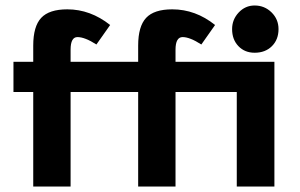

<svg xmlns="http://www.w3.org/2000/svg" viewBox="-20 -679 1092 699"><path d="M483 -344H237V0H101V-344H29V-454H101V-513Q101 -583 130 -614Q159 -645 225 -645Q309 -645 381 -588L331 -517Q289 -544 262 -544Q237 -544 237 -498V-454H483V-513Q483 -583 512 -614Q541 -645 607 -645Q692 -645 763 -588L713 -517Q671 -544 645 -544Q619 -544 619 -498V-454H979V0H842V-344H619V0H483ZM907 -487Q871 -487 848 -511Q825 -535 825 -573Q825 -608 849 -633.5Q873 -659 907 -659Q943 -659 968.5 -634Q994 -609 994 -573Q994 -535 970 -511Q946 -487 907 -487Z"/></svg>

Font: Tajawal ExtraBold
Style: Regular
Weight: 800
Designer: Boutros Fonts
Foundry: Created by Boutros International 2017
Version: Version 1.700